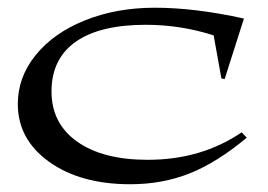

<svg xmlns="http://www.w3.org/2000/svg" viewBox="-20 -455 692 495"><path d="M616.2 -100.1Q539.6 -36.1 469.2 -8.1Q398.9 20 315.9 20Q187.5 20 106.7 -37.8Q25.9 -95.7 25.9 -187Q25.9 -255.9 72 -313Q118.2 -370.1 199.2 -402.6Q280.3 -435.1 378.9 -435.1Q482.4 -435.1 608.9 -407.2L559.1 -251L550.8 -252.9L530.8 -363.8Q445.8 -391.1 356 -391.1Q237.3 -391.1 175 -347.2Q112.8 -303.2 112.8 -219.2Q112.8 -136.7 179 -89.8Q245.1 -43 360.8 -43Q499 -43 603 -113.8Z"/></svg>

Font: Halibut Exp
Style: Regular
Weight: 400
Width: 7
Designer: Matteo Maggi
Foundry: Collletttivo
Version: Version 3.080 | FøM Fix